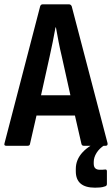

<svg xmlns="http://www.w3.org/2000/svg" viewBox="-21 -675 518 889"><path d="M8 0Q-4 0 0 -12L165 -646Q168 -655 177 -655H298Q307 -655 311 -646L477 -12Q479 0 468 0H367Q358 0 356 -9L326 -140H148L118 -9Q117 0 107 0ZM209 -414 169 -234H305L265 -414Q257 -447 250.5 -480.5Q244 -514 238 -548H236Q224 -481 209 -414ZM419 194Q330 194 330 118V107Q330 64 361.5 30Q393 -4 450 -25L463 -12V-3Q439 12 426 33Q413 54 413 75V83Q413 111 441 111Q447 111 452.5 111Q458 111 464 110Q474 108 474 118V177Q474 186 465 188Q454 192 442 193Q430 194 419 194Z"/></svg>

Font: Sofia Sans Condensed
Style: Bold
Weight: 700
Designer: Botio Nikoltchev, Ani Petrova
Foundry: lettersoup
Version: Version 4.101; ttfautohint (v1.8.4.7-5d5b)